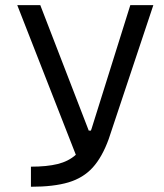

<svg xmlns="http://www.w3.org/2000/svg" viewBox="-20 -713 626 733"><path d="M98.1 0V-76.7Q159.2 -76.7 200.4 -86.9Q241.7 -97.2 269.5 -122.1L45.9 -693.4H133.8L318.8 -214.4H327.1Q328.6 -218.8 330.1 -223.1L477.5 -693.4H565.4L395 -182.1Q370.1 -113.3 334 -73.5Q297.9 -33.7 241.5 -16.8Q185.1 0 98.1 0Z"/></svg>

Font: Cascadia Mono NF SemiLight
Style: Regular
Weight: 350
Monospace: yes
Designer: Aaron Bell
Foundry: Saja Typeworks
Version: Version 2404.023; ttfautohint (v1.8.4)